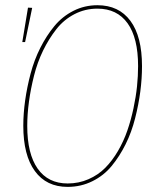

<svg xmlns="http://www.w3.org/2000/svg" viewBox="-20 -711 612 740"><path d="M355.5 -690.9Q438 -690.9 482.7 -630.6Q527.3 -570.3 527.3 -456.1Q527.3 -408.7 520.8 -358.4Q514.2 -308.1 500.7 -254.9Q487.3 -201.7 464.1 -155Q440.9 -108.4 410.4 -71.3Q379.9 -34.2 335.9 -12.5Q292 9.3 240.7 9.3Q158.7 9.3 114.3 -51.8Q69.8 -112.8 69.8 -226.1Q69.8 -272.9 76.9 -323.7Q84 -374.5 97.9 -427.2Q111.8 -480 135.5 -526.9Q159.2 -573.7 189.7 -610.6Q220.2 -647.5 262.9 -669.2Q305.7 -690.9 355.5 -690.9ZM87.9 -681.6 104 -680.7 76.7 -548.8H65.9ZM355.5 -677.7Q308.1 -677.7 267.1 -656.5Q226.1 -635.3 197.3 -598.6Q168.5 -562 146.2 -516.4Q124 -470.7 111.1 -419.2Q98.1 -367.7 91.6 -319.1Q85 -270.5 85 -225.6Q85 -118.2 125.2 -61Q165.5 -3.9 240.7 -3.9Q283.7 -3.9 321 -20.3Q358.4 -36.6 385.5 -64Q412.6 -91.3 434.6 -128.9Q456.5 -166.5 470.7 -207.5Q484.9 -248.5 494.4 -293.2Q503.9 -337.9 508.1 -378.2Q512.2 -418.5 512.2 -456.5Q512.2 -564.9 471.7 -621.3Q431.2 -677.7 355.5 -677.7Z"/></svg>

Font: Fira Sans Compressed Hair
Style: Italic
Weight: 100
Width: 3
Italic angle: -8°
Designer: Carrois Corporate & Edenspiekermann AG
Foundry: Carrois Corporate GbR & Edenspiekermann AG
Version: Version 4.203;PS 004.203;hotconv 1.0.88;makeotf.lib2.5.64775